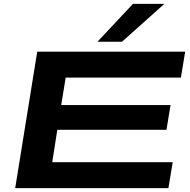

<svg xmlns="http://www.w3.org/2000/svg" viewBox="-20 -965 977 985"><path d="M58 0 171 -700H930L908 -567H317L294 -426H855L834 -299H274L248 -133H866L844 0ZM480 -751 662 -945H823L606 -751Z"/></svg>

Font: Georama Extra Expanded SemiBold
Style: Italic
Weight: 600
Width: 8
Italic angle: -9°
Designer: Jean-Baptiste Levee
Foundry: Production Type
Version: Version 1.000